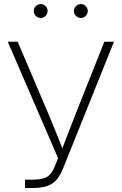

<svg xmlns="http://www.w3.org/2000/svg" viewBox="-20 -935 606 955"><path d="M104.5 0V-41.5H145Q190.9 -41.5 214.4 -55.7Q237.8 -69.8 252.4 -107.4L269 -147.9L18.6 -727.5H67.9L201.2 -414.6Q218.8 -373.5 234.9 -335Q251 -296.4 266.1 -258.1Q281.2 -219.7 296.9 -180.7H283.7Q305.7 -237.8 327.9 -295.4Q350.1 -353 374.5 -414.6L499 -727.5H546.9L293.9 -97.7Q280.8 -64.5 262.9 -42.7Q245.1 -21 216.8 -10.5Q188.5 0 144.5 0ZM382.3 -845.7Q368.2 -845.7 357.9 -856Q347.7 -866.2 347.7 -880.4Q347.7 -894.5 357.9 -904.5Q368.2 -914.6 382.3 -914.6Q396.5 -914.6 406.5 -904.5Q416.5 -894.5 416.5 -880.4Q416.5 -866.2 406.5 -856Q396.5 -845.7 382.3 -845.7ZM182.6 -845.7Q168.5 -845.7 158.2 -856Q147.9 -866.2 147.9 -880.4Q147.9 -894.5 158.2 -904.5Q168.5 -914.6 182.6 -914.6Q196.8 -914.6 206.8 -904.5Q216.8 -894.5 216.8 -880.4Q216.8 -866.2 206.8 -856Q196.8 -845.7 182.6 -845.7Z"/></svg>

Font: Inter 24pt ExtraLight
Style: Regular
Weight: 250
Designer: Rasmus Andersson
Foundry: rsms
Version: Version 4.001;git-66647c0bb